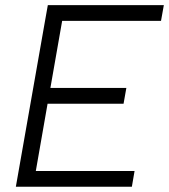

<svg xmlns="http://www.w3.org/2000/svg" viewBox="-20 -713 645 733"><path d="M40.5 0 151.9 -633.3 162.6 -693.4H605.5L594.7 -633.3H217.3L172.4 -377.4H462.4L451.7 -316.9H161.6L116.7 -60.1H493.7L483.4 0Z"/></svg>

Font: Cascadia Code PL Light
Style: Italic
Weight: 300
Italic angle: -10°
Monospace: yes
Designer: Aaron Bell
Foundry: Saja Typeworks
Version: Version 2404.023; ttfautohint (v1.8.4)